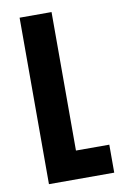

<svg xmlns="http://www.w3.org/2000/svg" viewBox="-82 -763 521 811"><g transform="rotate(-10 178.0 -357.0)"><path d="M61 0V-714H198V-120H341V0Z"/></g></svg>

Font: Noto Sans Armenian ExtraCondensed
Style: Bold
Weight: 700
Width: 2
Designer: Monotype Design Team
Foundry: Monotype Imaging Inc.
Version: Version 2.008; ttfautohint (v1.8.4.7-5d5b)